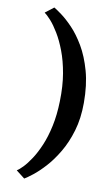

<svg xmlns="http://www.w3.org/2000/svg" viewBox="-109 -889 661 1132"><g transform="rotate(10 222.0 -323.0)"><path d="M390 -311Q390 -218.5 367.8 -143.5Q345.5 -68.5 311 -10.5Q276.5 47.5 238.8 88.8Q201 130 169 155Q137 180 121 189L69.5 149Q83.5 140.5 104.8 118.5Q126 96.5 150.2 59.8Q174.5 23 196.2 -28.2Q218 -79.5 232.5 -146.8Q247 -214 249 -297Q251.5 -387.5 238.8 -461.2Q226 -535 204.2 -592.2Q182.5 -649.5 157.2 -691.2Q132 -733 108.8 -758.8Q85.5 -784.5 70 -795.5L121 -835Q135 -827 166.2 -804.2Q197.5 -781.5 235.5 -742Q273.5 -702.5 308.8 -642.8Q344 -583 367 -500.8Q390 -418.5 390 -311Z"/></g></svg>

Font: Merriweather 28pt ExtraBold
Style: Regular
Weight: 800
Version: Version 2.100